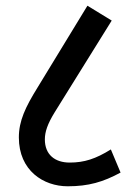

<svg xmlns="http://www.w3.org/2000/svg" viewBox="-20 -652 465 672"><path d="M217 0C290 0 341 -15 402 -48L368 -129C315 -96 275 -83 224 -83C172 -83 137 -111 137 -164C137 -190 146 -218 172 -260L371 -580L286 -632L111 -345C69 -277 46 -229 46 -171C46 -55 132 0 217 0Z"/></svg>

Font: Noto Sans Devanagari UI ExtraCondensed Medium
Style: Regular
Weight: 500
Width: 2
Designer: Jelle Bosma - Monotype Design Team
Foundry: Monotype Imaging Inc.
Version: Version 2.003